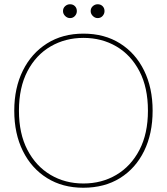

<svg xmlns="http://www.w3.org/2000/svg" viewBox="-20 -870 785 902"><path d="M371 12Q274 12 201 -33.5Q128 -79 87.5 -160.5Q47 -242 47 -350Q47 -457 87.5 -538.5Q128 -620 201 -666Q274 -712 372 -712Q471 -712 544 -666Q617 -620 657 -538.5Q697 -457 697 -350Q697 -242 657 -160.5Q617 -79 544 -33.5Q471 12 371 12ZM372 -8Q458 -8 526.5 -48.5Q595 -89 635 -165.5Q675 -242 675 -350Q675 -459 635 -535.5Q595 -612 526.5 -652Q458 -692 372 -692Q287 -692 218 -652Q149 -612 109 -535.5Q69 -459 69 -350Q69 -242 109 -165.5Q149 -89 217.5 -48.5Q286 -8 372 -8ZM309 -785Q296 -785 286 -795Q276 -805 276 -818Q276 -832 286 -841Q296 -850 309 -850Q323 -850 332 -841Q341 -832 341 -818Q341 -805 332 -795Q323 -785 309 -785ZM439 -785Q426 -785 416 -795Q406 -805 406 -818Q406 -832 416 -841Q426 -850 439 -850Q453 -850 462 -841Q471 -832 471 -818Q471 -805 462 -795Q453 -785 439 -785Z"/></svg>

Font: DM Sans 12pt Thin
Style: Regular
Weight: 250
Version: Version 4.004;gftools[0.9.30]